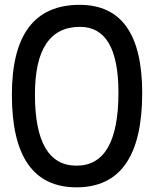

<svg xmlns="http://www.w3.org/2000/svg" viewBox="-20 -761 650 805"><path d="M315.4 -648.4Q126.5 -648.4 126.5 -365.2Q126.5 -66.4 300.8 -66.4Q476.6 -66.4 476.6 -372.6Q476.6 -648.4 315.4 -648.4ZM314 -740.7Q576.2 -740.7 576.2 -371.1Q576.2 24.4 300.8 24.4Q29.8 24.4 29.8 -363.8Q29.8 -740.7 314 -740.7Z"/></svg>

Font: Comic Relief LRS
Style: Regular
Weight: 400
Designer: Jeff Davis
Foundry: Loudifier
Version: Version 1.0